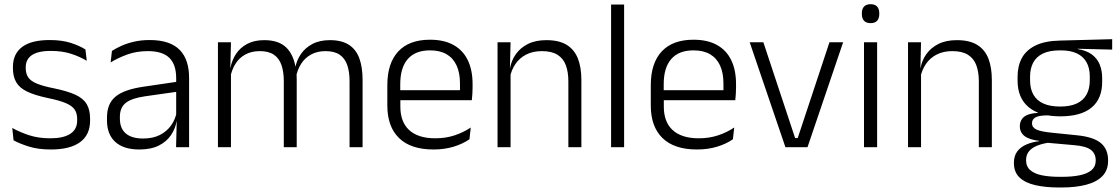

<svg xmlns="http://www.w3.org/2000/svg" viewBox="-20 -684 5198 892"><path d="M216.5 10.5Q157.5 10.5 114.5 -3Q71.5 -16.5 43 -32L37 -89.5Q73 -69.5 116 -55.5Q159 -41.5 214 -41.5Q274.5 -41.5 306.5 -62.2Q338.5 -83 338.5 -124V-131Q338.5 -157.5 327 -174.8Q315.5 -192 286 -204.8Q256.5 -217.5 202.5 -228.5Q141 -241.5 105.5 -258.8Q70 -276 55 -302.5Q40 -329 40 -368V-373Q40 -433.5 82.8 -465.8Q125.5 -498 211 -498Q268 -498 309.5 -484.5Q351 -471 377 -454L383 -401.5Q351 -421 310 -434.2Q269 -447.5 216 -447.5Q175.5 -447.5 149.8 -438.5Q124 -429.5 111.8 -412.5Q99.5 -395.5 99.5 -372.5V-368Q99.5 -342 111 -324.8Q122.5 -307.5 151.5 -295.5Q180.5 -283.5 231.5 -273.5Q294.5 -260.5 331 -243.5Q367.5 -226.5 383 -200Q398.5 -173.5 398.5 -132.5V-123.5Q398.5 -57.5 352 -23.5Q305.5 10.5 216.5 10.5Z M858.5 0H798L801 -121.5L798.5 -131V-288.5V-321Q798.5 -384 766.8 -415.2Q735 -446.5 667 -446.5Q614 -446.5 570.5 -430.5Q527 -414.5 494 -394L500 -447.5Q518 -459 543.5 -470.8Q569 -482.5 602.2 -490.2Q635.5 -498 675.5 -498Q724.5 -498 759.2 -486Q794 -474 816 -451Q838 -428 848.2 -395.5Q858.5 -363 858.5 -322.5ZM627 10.5Q554.5 10.5 515.8 -24.5Q477 -59.5 477 -125V-138Q477 -202.5 516.8 -235.2Q556.5 -268 645.5 -281L808.5 -305L811.5 -259L653 -236.5Q591 -227.5 564 -205.8Q537 -184 537 -141.5V-132.5Q537 -87.5 564.5 -64Q592 -40.5 645 -40.5Q690.5 -40.5 722.8 -57Q755 -73.5 774.8 -101.2Q794.5 -129 801 -163.5L813 -120.5H800.5Q794.5 -86 774.2 -56Q754 -26 717.8 -7.8Q681.5 10.5 627 10.5Z M1664.5 0H1604V-307Q1604 -350.5 1593.2 -381.8Q1582.5 -413 1558 -429.8Q1533.5 -446.5 1492 -446.5Q1454 -446.5 1425.2 -430.8Q1396.5 -415 1379 -387.5Q1361.5 -360 1355 -325.5L1343.5 -371H1352Q1358.5 -404.5 1378.2 -433.2Q1398 -462 1431.5 -479.8Q1465 -497.5 1513 -497.5Q1567.5 -497.5 1601 -475.8Q1634.5 -454 1649.5 -412.8Q1664.5 -371.5 1664.5 -313.5ZM1053 0H992.5V-487.5H1053L1050 -366.5L1053 -363.5ZM1358.5 0H1298.5V-307Q1298.5 -350 1287.8 -381.5Q1277 -413 1252.5 -429.8Q1228 -446.5 1187 -446.5Q1148 -446.5 1119.2 -430.5Q1090.5 -414.5 1073.2 -386.5Q1056 -358.5 1049.5 -322.5L1036 -367.5H1050.5Q1057 -403.5 1076 -432.8Q1095 -462 1128 -479.8Q1161 -497.5 1207.5 -497.5Q1275 -497.5 1310.2 -463Q1345.5 -428.5 1355 -360.5Q1357 -350 1357.8 -338.8Q1358.5 -327.5 1358.5 -316Z M1994 10.5Q1888.5 10.5 1834 -42.5Q1779.5 -95.5 1779.5 -193.5V-288.5Q1779.5 -390.5 1830.2 -445Q1881 -499.5 1978 -499.5Q2043 -499.5 2087 -475Q2131 -450.5 2153.2 -404.5Q2175.5 -358.5 2175.5 -294V-276.5Q2175.5 -262 2174.5 -247.5Q2173.5 -233 2172 -218.5H2116Q2117 -240.5 2117 -260.2Q2117 -280 2117 -296.5Q2117 -345.5 2101.2 -379.8Q2085.5 -414 2054.8 -432Q2024 -450 1978 -450Q1909.5 -450 1874.5 -409.8Q1839.5 -369.5 1839.5 -293.5V-246L1840 -238V-187.5Q1840 -154 1849.8 -127Q1859.5 -100 1879.8 -80.8Q1900 -61.5 1930.8 -51.5Q1961.5 -41.5 2002.5 -41.5Q2050 -41.5 2090.8 -54.8Q2131.5 -68 2167 -91.5L2161 -37Q2130 -15.5 2087.5 -2.5Q2045 10.5 1994 10.5ZM2158.5 -218.5H1811V-265H2158.5Z M2681 0H2620.5V-306Q2620.5 -349.5 2608.8 -381Q2597 -412.5 2570 -429.5Q2543 -446.5 2497.5 -446.5Q2455.5 -446.5 2424.5 -430.5Q2393.5 -414.5 2374.5 -386.5Q2355.5 -358.5 2348.5 -322.5L2336 -367.5H2349.5Q2356 -403.5 2376.8 -432.8Q2397.5 -462 2432.8 -479.8Q2468 -497.5 2518.5 -497.5Q2577.5 -497.5 2613 -475.5Q2648.5 -453.5 2664.8 -412.2Q2681 -371 2681 -312ZM2352 0H2291.5V-487.5H2352L2349 -367L2352 -364Z M2879.5 0H2819V-663H2879.5Z M3218 10.5Q3112.5 10.5 3058 -42.5Q3003.5 -95.5 3003.5 -193.5V-288.5Q3003.5 -390.5 3054.2 -445Q3105 -499.5 3202 -499.5Q3267 -499.5 3311 -475Q3355 -450.5 3377.2 -404.5Q3399.5 -358.5 3399.5 -294V-276.5Q3399.5 -262 3398.5 -247.5Q3397.5 -233 3396 -218.5H3340Q3341 -240.5 3341 -260.2Q3341 -280 3341 -296.5Q3341 -345.5 3325.2 -379.8Q3309.5 -414 3278.8 -432Q3248 -450 3202 -450Q3133.5 -450 3098.5 -409.8Q3063.5 -369.5 3063.5 -293.5V-246L3064 -238V-187.5Q3064 -154 3073.8 -127Q3083.5 -100 3103.8 -80.8Q3124 -61.5 3154.8 -51.5Q3185.5 -41.5 3226.5 -41.5Q3274 -41.5 3314.8 -54.8Q3355.5 -68 3391 -91.5L3385 -37Q3354 -15.5 3311.5 -2.5Q3269 10.5 3218 10.5ZM3382.5 -218.5H3035V-265H3382.5Z M3674 -42.5H3686L3833.5 -487.5H3897L3731.5 0H3629L3463 -487.5H3526.5Z M4055 0H3994V-487.5H4055ZM4024.5 -576.5Q4004.5 -576.5 3994.2 -587.5Q3984 -598.5 3984 -619V-622.5Q3984 -642.5 3994.2 -653.5Q4004.5 -664.5 4024.5 -664.5Q4045 -664.5 4055 -653.5Q4065 -642.5 4065 -622.5V-619Q4065 -598.5 4055 -587.5Q4045 -576.5 4024.5 -576.5Z M4588 0H4527.5V-306Q4527.5 -349.5 4515.8 -381Q4504 -412.5 4477 -429.5Q4450 -446.5 4404.5 -446.5Q4362.5 -446.5 4331.5 -430.5Q4300.5 -414.5 4281.5 -386.5Q4262.5 -358.5 4255.5 -322.5L4243 -367.5H4256.5Q4263 -403.5 4283.8 -432.8Q4304.5 -462 4339.8 -479.8Q4375 -497.5 4425.5 -497.5Q4484.5 -497.5 4520 -475.5Q4555.5 -453.5 4571.8 -412.2Q4588 -371 4588 -312ZM4259 0H4198.5V-487.5H4259L4256 -367L4259 -364Z M4906 -143.5Q4810 -143.5 4758.8 -186.2Q4707.5 -229 4707.5 -310V-327Q4707.5 -377 4727.2 -414Q4747 -451 4790.5 -472.5Q4834 -494 4904.5 -495.5L5147 -502V-453.5L4987 -457.5V-456Q5027.5 -449.5 5052.5 -431Q5077.5 -412.5 5089 -384.5Q5100.5 -356.5 5100.5 -320.5V-303.5Q5100.5 -225 5051.2 -184.2Q5002 -143.5 4906 -143.5ZM4903 137.5H4913.5Q4961.5 137.5 4996.5 130.2Q5031.5 123 5051 106.5Q5070.5 90 5070.5 62.5V61Q5070.5 29.5 5048 12.2Q5025.5 -5 4971.5 -9.5L4836.5 -21.5L4857.5 -22Q4825 -17.5 4800.2 -8Q4775.5 1.5 4761.2 18Q4747 34.5 4747 59.5V60.5Q4747 89.5 4766.5 106.5Q4786 123.5 4821 130.5Q4856 137.5 4903 137.5ZM4912.5 187H4899.5Q4836 187 4789 176Q4742 165 4716.2 140.2Q4690.5 115.5 4690.5 73.5V71.5Q4690.5 40 4706.2 19.2Q4722 -1.5 4749 -13Q4776 -24.5 4808 -28L4807.5 -29.5Q4761 -35.5 4739.5 -52.2Q4718 -69 4718 -97V-97.5Q4718 -116 4726.8 -129.5Q4735.5 -143 4754 -150.5Q4772.5 -158 4802 -159.5V-168.5L4882.5 -147L4844.5 -148Q4805 -147.5 4789.8 -138.2Q4774.5 -129 4774.5 -111.5V-111Q4774.5 -92 4795 -82.2Q4815.5 -72.5 4866 -67.5L4983.5 -55.5Q5059.5 -48 5093.8 -19.8Q5128 8.5 5128 61V63Q5128 107 5101.5 134.2Q5075 161.5 5026.5 174.2Q4978 187 4912.5 187ZM4905.5 -189Q4951 -189 4981.5 -202.8Q5012 -216.5 5027.5 -244Q5043 -271.5 5043 -311V-328.5Q5043 -367.5 5027.8 -394.8Q5012.5 -422 4982.8 -436Q4953 -450 4908 -450H4904.5Q4855 -450 4824.2 -434.8Q4793.5 -419.5 4779.5 -392Q4765.5 -364.5 4765.5 -328V-311.5Q4765.5 -271.5 4781 -244.2Q4796.5 -217 4827.5 -203Q4858.5 -189 4905.5 -189Z"/></svg>

Font: Anek Kannada Light
Style: Regular
Weight: 300
Designer: Vaishnavi Murthy, Maithili Shingre (Kannada) & Yesha Goshar (Latin)
Foundry: Ek Type
Version: Version 1.003